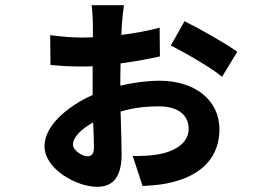

<svg xmlns="http://www.w3.org/2000/svg" viewBox="-20 -657 1040 742"><path d="M318 -53C296 -53 262 -77 262 -98C262 -127 294 -158 340 -184C342 -142 343 -107 343 -86C343 -63 334 -53 318 -53ZM597 -550C554 -538 502 -529 449 -522L451 -562C452 -581 457 -624 459 -637H334C336 -625 339 -581 339 -562V-513C323 -512 308 -512 293 -512C264 -512 219 -515 174 -521L175 -406C218 -402 248 -400 293 -400C308 -400 323 -400 338 -401V-321V-290C238 -245 152 -170 152 -92C152 -3 277 65 355 65C412 65 450 33 450 -61C450 -91 448 -158 446 -226C487 -238 533 -246 594 -246C665 -246 709 -215 709 -159C709 -103 653 -70 588 -60C560 -55 528 -54 493 -54L531 62C553 60 590 59 624 52C771 23 828 -60 828 -157C828 -272 731 -345 597 -345C549 -345 496 -338 445 -326C445 -353 445 -382 446 -412C507 -420 563 -431 598 -439ZM640 -481C689 -457 801 -393 838 -360L897 -457C854 -488 754 -545 693 -575Z"/></svg>

Font: Noto Sans CJK KR Bold
Style: Regular
Weight: 700
Designer: Ryoko NISHIZUKA (kana & ideographs); Paul D. Hunt (Latin, Greek & Cyrillic); Wenlong ZHANG (bopomofo); Sandoll Communica
Foundry: Adobe Systems Incorporated
Version: Version 1.004;PS 1.004;hotconv 1.0.82;makeotf.lib2.5.63406